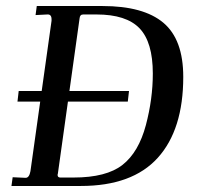

<svg xmlns="http://www.w3.org/2000/svg" viewBox="-20 -617 653 637"><path d="M81 -49 151 -548V-553Q151 -570 137 -569L98 -567L102 -597H320Q456 -597 522 -541.5Q588 -486 588 -362Q588 -187 503.5 -93.5Q419 0 248 0H18L22 -29L65 -27Q77 -27 81 -49ZM464 -202Q487 -289 487 -373Q487 -477 443 -523Q399 -569 300 -569H256Q245 -569 244 -556L172 -41L171 -37Q171 -28 180 -28H224Q333 -28 386.5 -70Q440 -112 464 -202ZM408 -315 404 -280H38L42 -315Z"/></svg>

Font: Unna
Style: Italic
Weight: 400
Italic angle: -8.05°
Designer: Jorge de Buen Unna
Foundry: Omnibus-Type
Version: Version 2.008